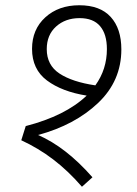

<svg xmlns="http://www.w3.org/2000/svg" viewBox="-20 -702 520 731"><path d="M125 -188Q231 -142 332 -27L292 9Q239 -52 182.5 -95Q126 -138 61 -168L78 -222Q229 -261 310 -338Q216 -353 159 -395.5Q102 -438 102 -516Q102 -590 152.5 -636Q203 -682 282 -682Q361 -682 401.5 -637.5Q442 -593 442 -514Q442 -394 353.5 -310Q265 -226 125 -188ZM343 -377Q387 -438 387 -515Q387 -572 361 -602.5Q335 -633 283 -633Q229 -633 193.5 -601Q158 -569 158 -515Q158 -454 206.5 -422Q255 -390 343 -377Z"/></svg>

Font: FiraGO Light
Style: Italic
Weight: 300
Italic angle: -8°
Designer: bBox Type GmbH
Foundry: bBox Type GmbH
Version: Version 1.001